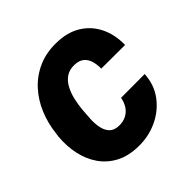

<svg xmlns="http://www.w3.org/2000/svg" viewBox="-148 -665 801 801"><g transform="rotate(-45 252.5 -264.0)"><path d="M232.9 -108.4Q257.3 -107.9 275.9 -117.4Q294.4 -127 305.9 -144.5Q317.4 -162.1 321.3 -185.1L461.4 -185.5Q457.5 -124.5 424.1 -80.3Q390.6 -36.1 339.1 -12.5Q287.6 11.2 228.5 9.8Q171.4 8.8 130.4 -12.9Q89.4 -34.7 63.7 -71.5Q38.1 -108.4 27.8 -156.2Q17.6 -204.1 22.5 -256.3L24.4 -269.5Q30.3 -325.2 50.8 -374.3Q71.3 -423.3 105.7 -460.7Q140.1 -498 187.5 -518.8Q234.9 -539.6 293.9 -538.1Q356.4 -537.1 400.4 -510Q444.3 -482.9 467.3 -436.3Q490.2 -389.6 489.3 -329.1L349.1 -329.6Q349.6 -352.1 344 -372.6Q338.4 -393.1 323.5 -406Q308.6 -418.9 282.2 -419.9Q252 -420.9 231.9 -407Q211.9 -393.1 199.7 -369.9Q187.5 -346.7 181.4 -320.1Q175.3 -293.5 172.9 -269.5L171.9 -256.8Q169.9 -236.8 168.7 -211.7Q167.5 -186.5 172.1 -163.1Q176.8 -139.6 190.7 -124.5Q204.6 -109.4 232.9 -108.4Z"/></g></svg>

Font: Roboto ExtraBold
Style: Italic
Weight: 800
Designer: Christian Robertson
Foundry: Google
Version: Version 3.009; 2024